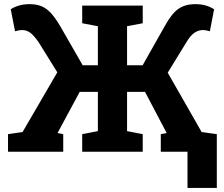

<svg xmlns="http://www.w3.org/2000/svg" viewBox="-20 -738 1092 934"><path d="M19 0V-85.4L89.8 -95.7L258.8 -386.2L168.5 -531.7Q144.5 -566.4 126.7 -579.1Q108.9 -591.8 88.4 -591.8Q79.6 -591.8 70.8 -590.1Q62 -588.4 53.2 -585.9L32.2 -692.9Q49.3 -704.1 72 -710.9Q94.7 -717.8 124 -717.8Q157.2 -717.8 181.6 -707.8Q206.1 -697.8 227.3 -674.8Q248.5 -651.9 272 -612.3L382.3 -420.4H456.1V-610.4L379.9 -625V-710.9H674.3V-625L598.1 -610.4V-420.4H673.8L782.2 -612.3Q814.9 -671.9 847.7 -694.8Q880.4 -717.8 930.2 -717.8Q959.5 -717.8 981.4 -711.2Q1003.4 -704.6 1021.5 -692.9L1001 -585.9Q992.7 -588.4 983.9 -590.1Q975.1 -591.8 965.8 -591.8Q946.8 -591.8 927.2 -579.6Q907.7 -567.4 886.2 -531.7L795.9 -384.3L960.9 -95.7L1034.7 -85.4V0H762.2V-85.4L791 -90.8L790 -92.3L685.5 -291H598.1V-100.1L674.3 -85.4V0H379.9V-85.4L456.1 -100.1V-291H367.7L261.2 -93.3L260.3 -90.8L287.6 -85.4V0ZM892.1 176.3V-79.1H1034.7V176.3Z"/></svg>

Font: Robotiche
Style: Bold
Weight: 700
Designer: Google
Version: Version 2.001